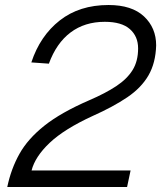

<svg xmlns="http://www.w3.org/2000/svg" viewBox="-20 -746 643 766"><path d="M9 0Q24 -72 57.5 -132Q91 -192 157 -244.5Q223 -297 336 -346Q401 -374 444 -402.5Q487 -431 509 -466.5Q531 -502 531 -553Q531 -601 498 -630Q465 -659 398 -659Q318 -659 261.5 -616.5Q205 -574 175 -492L105 -497Q140 -603 218.5 -664.5Q297 -726 413 -726Q506 -726 554.5 -680.5Q603 -635 603 -565Q601 -495 572.5 -445.5Q544 -396 488 -358Q432 -320 349 -283Q236 -231 178 -176Q120 -121 106 -66H501L487 0Z"/></svg>

Font: Geist Mono Light
Style: Italic
Weight: 300
Italic angle: -12°
Monospace: yes
Designer: Basement.studio, Andrés Briganti, Mateo Zaragoza
Foundry: Basement.studio, Vercel, Andrés Briganti, Guido Ferreyra, Mateo Zaragoza
Version: Version 1.500; ttfautohint (v1.8.4.7-5d5b)